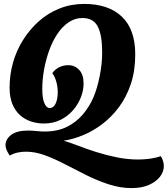

<svg xmlns="http://www.w3.org/2000/svg" viewBox="-20 -701 857 981"><path d="M652 260Q594 260 536 241Q478 222 422.5 194.5Q367 167 313.5 139Q260 111 210 92.5Q160 74 113 74Q91 74 70 78.5Q49 83 30 94Q20 80 14 66Q8 52 8 40Q9 9 38 -12.5Q67 -34 125 -34Q140 -34 165 -31.5Q190 -29 208 -29Q273 -29 321 -52.5Q369 -76 403 -116Q437 -156 458 -205Q477 -250 489.5 -312.5Q502 -375 502 -433Q502 -522 479.5 -565.5Q457 -609 401 -609Q363 -609 330.5 -587Q298 -565 273 -527.5Q248 -490 231 -442.5Q214 -395 205 -344.5Q196 -294 196 -246Q196 -197 207 -173Q218 -149 233 -149Q254 -149 264.5 -172.5Q275 -196 275 -230Q275 -257 267.5 -284Q260 -311 247 -327Q262 -348 283.5 -358Q305 -368 329 -368Q362 -368 384.5 -344Q407 -320 407 -275Q407 -238 392.5 -202Q378 -166 351.5 -136Q325 -106 288 -88Q251 -70 204 -70Q171 -70 139.5 -80Q108 -90 83 -112Q58 -134 43.5 -169Q29 -204 29 -253Q29 -319 46.5 -381Q64 -443 98 -497Q132 -551 178.5 -592.5Q225 -634 284 -657.5Q343 -681 410 -681Q534 -681 602.5 -616Q671 -551 671 -423Q671 -339 648.5 -272Q626 -205 588 -154Q550 -103 502.5 -67Q455 -31 403.5 -10Q352 11 305 18Q337 27 379.5 43.5Q422 60 472.5 76Q523 92 577.5 103Q632 114 686 114Q716 114 745.5 110Q775 106 802 97Q817 122 817 148Q817 177 797 202.5Q777 228 740.5 244Q704 260 652 260Z"/></svg>

Font: Sansita Swashed Light
Style: Bold
Weight: 700
Version: Version 1.003